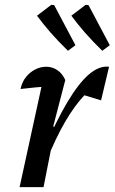

<svg xmlns="http://www.w3.org/2000/svg" viewBox="-20 -774 474 794"><path d="M61 0 162 -463 177 -416Q151 -415 126 -412.5Q101 -410 65 -406Q71 -435 87.5 -455.5Q104 -476 126 -487Q148 -498 171 -498Q196 -498 217 -484Q238 -470 250 -443L200 -251L209 -248L160 0ZM171 -106 158 -146Q211 -272 258.5 -351.5Q306 -431 348.5 -467Q391 -503 431 -498L398 -359L329 -380Q289 -338 250 -271.5Q211 -205 171 -106ZM261 -564Q219 -605 189 -639.5Q159 -674 133 -709L192 -754L204 -753L292 -587ZM403 -564Q361 -605 331 -639.5Q301 -674 275 -709L334 -754L346 -753L434 -587Z"/></svg>

Font: Piazzolla Thin SemiBold
Style: Italic
Weight: 600
Italic angle: -11.3°
Version: Version 2.005